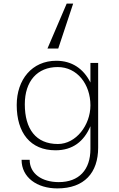

<svg xmlns="http://www.w3.org/2000/svg" viewBox="-20 -850 660 1068"><path d="M302 -49C180 -49 118 -132 118 -270C118 -399 188 -477 301 -477C409 -477 483 -382 483 -264C483 -154 403 -49 302 -49ZM73 -266C73 -111 149 -14 289 -14C384 -14 447 -63 483 -148V-21C483 95 419 163 307 163C213 163 145 116 145 39H100C100 137 186 198 299 198C449 198 526 111 526 -29V-500H483V-391C444 -469 379 -512 293 -512C158 -512 73 -407 73 -266ZM304 -580 387 -830H351L244 -580Z"/></svg>

Font: Perun ExtraLight
Style: Regular
Weight: 200
Foundry: Copyright (c) Stefan Peev, Context Ltd, 2016
Version: Version 1.089